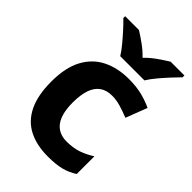

<svg xmlns="http://www.w3.org/2000/svg" viewBox="-228 -862 968 968"><g transform="rotate(45 256.5 -378.0)"><path d="M300 10Q219.2 10 162.2 -19.5Q105.2 -49 75.2 -111Q45.2 -173 45.2 -269.9Q45.2 -369.9 79.1 -432.9Q113.1 -495.9 173.6 -525.9Q234 -555.8 312.9 -555.8Q368.6 -555.8 410.1 -544.9Q451.5 -533.9 482.4 -519L438.7 -404.7Q403.9 -418.6 373.3 -427.6Q342.8 -436.5 312.9 -436.5Q273.6 -436.5 247.5 -418Q221.3 -399.4 208.7 -362.8Q196.2 -326.1 196.2 -270.9Q196.2 -216.8 209.7 -181.1Q223.3 -145.4 249.4 -127.9Q275.5 -110.3 312.8 -110.3Q359.7 -110.3 395.7 -122.7Q431.6 -135.1 465.5 -157V-30.8Q431.7 -8.9 394.2 0.5Q356.8 10 300 10ZM200.6 -606Q186.6 -629 164.1 -656Q141.7 -683 118.1 -709Q94.6 -735 75.7 -753V-766H174Q200 -750 230 -728.4Q260 -706.9 285.9 -679.9Q312 -706.9 342.9 -728.4Q373.9 -750 399.9 -766H498.2V-753Q480.2 -735 456.2 -709Q432.2 -683 409.7 -656Q387.2 -629 373.2 -606Z"/></g></svg>

Font: Noto Sans Hebrew
Style: Regular
Weight: 400
Designer: Monotype Design Team
Foundry: Monotype Imaging Inc.
Version: Version 2.003;January 10, 2023;FontCreator 14.0.0.2877 64-bi